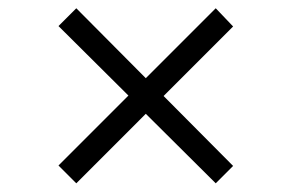

<svg xmlns="http://www.w3.org/2000/svg" viewBox="-20 -558 688 453"><path d="M160 -125.5 118 -167.5 283 -332.5 118 -496.5 160 -538.5 324 -373.5 489 -538.5 530 -495.5 366 -331.5 530 -166.5 489 -125.5 324 -289.5Z"/></svg>

Font: Geologica Cursive ExtraLight
Style: Regular
Weight: 250
Designer: Sindre Bremnes, Frode Helland
Foundry: Monokrom Skriftforlag AS
Version: Version 1.010;gftools[0.9.28]